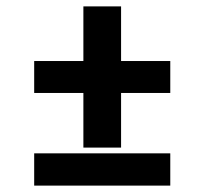

<svg xmlns="http://www.w3.org/2000/svg" viewBox="-20 -581 640 601"><path d="M241 -119V-290H87V-390H241V-561H359V-390H513V-290H359V-119ZM87 0V-101H513V0Z"/></svg>

Font: Iosevka Plex Etoile
Style: Bold
Weight: 700
Designer: Belleve Invis
Foundry: Belleve Invis
Version: Version 25.1.1; ttfautohint (v1.8.4)